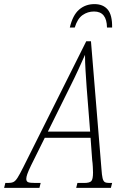

<svg xmlns="http://www.w3.org/2000/svg" viewBox="-75 -915 620 935"><path d="M-55 0 -49 -24H-36Q-20 -24 -10 -28.5Q0 -33 10.5 -49.5Q21 -66 39 -102L345 -714H368L419 -93Q421 -62 424.5 -47.5Q428 -33 435 -28.5Q442 -24 457 -24H471L465 0H296L302 -24H334Q361 -24 369.5 -33Q378 -42 378 -75Q378 -83 377 -102.5Q376 -122 374 -135L366 -244H143L76 -109Q63 -82 58 -67.5Q53 -53 53 -44Q53 -32 61.5 -28Q70 -24 98 -24H123L117 0ZM265 -490 158 -274H364L347 -489Q344 -533 341.5 -572.5Q339 -612 339 -648Q323 -612 306 -575Q289 -538 265 -490ZM265 -781Q279 -841 310 -868Q341 -895 385 -895Q427 -895 449.5 -868.5Q472 -842 471 -781H446Q445 -859 383 -859Q352 -859 327 -841.5Q302 -824 289 -781Z"/></svg>

Font: Noto Serif ExtraCondensed ExtraLight
Style: Italic
Weight: 200
Width: 2
Italic angle: -12°
Designer: Monotype Design Team
Foundry: Monotype Imaging Inc.
Version: Version 2.014; ttfautohint (v1.8.4.7-5d5b)